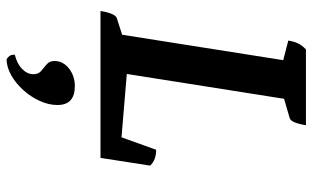

<svg xmlns="http://www.w3.org/2000/svg" viewBox="-208 -474 974 599"><g transform="rotate(90 279.5 -174.0)"><path d="M13.8 0Q17.2 -21.9 22.9 -35.1Q28.5 -48.4 36.1 -50.9L104.7 -72.9L85.5 -52.4L169.6 -585.2L184.4 -565.7L106.1 -585.9Q108.6 -602.6 114.5 -615.4Q120.4 -628.1 133.6 -641H370.1Q366.8 -619.1 361.1 -605.6Q355.4 -592.1 347.4 -590.1L271.7 -568.1L290.3 -589.1L208.6 -71.9L200.6 -82.9L415.9 -64.9L401.5 -47.8L446.8 -173.7Q462 -173.7 474.1 -169.4Q486.2 -165.2 496.2 -155L472.1 0ZM164.2 293.1Q157.4 288.7 153.8 283.3Q150.1 277.9 150.1 267.3Q178.6 260.4 194.8 244.4Q211 228.4 211 209.2Q211 193.4 200.7 185Q190.4 176.6 180.1 167.7Q169.8 158.8 169.8 143.6Q169.8 116.8 193.1 98.4Q216.5 80 248.2 80Q307.1 80 307.1 134.4Q307.1 161.4 294.4 189.4Q281.7 217.4 260.7 240.7Q239.7 264 214.6 278.3Q189.5 292.5 164.2 293.1Z"/></g></svg>

Font: Petrona
Style: Italic
Weight: 400
Italic angle: -9°
Designer: Ringo R. Seeber
Foundry: Ringo R. Seeber
Version: Version 2.001; ttfautohint (v1.8.3)